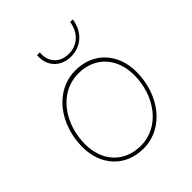

<svg xmlns="http://www.w3.org/2000/svg" viewBox="-199 -850 984 984"><g transform="rotate(-45 293.5 -357.5)"><path d="M275 5C426 5 528 -137 528 -299C528 -432 442 -526 312 -526C161 -526 59 -384 59 -222C59 -89 145 5 275 5ZM276 -15C154 -15 79 -102 79 -223C79 -371 172 -504 311 -504C433 -504 508 -417 508 -296C508 -148 415 -15 276 -15ZM347 -591C416 -591 475 -637 487 -720H468C457 -649 408 -609 348 -609C281 -609 241 -657 248 -720H228C221 -646 270 -591 347 -591Z"/></g></svg>

Font: Fixel Text 20240404 Thin
Style: Italic
Weight: 100
Width: 4
Italic angle: -10°
Designer: AlfaBravo + MacPaw
Foundry: Kyrylo Tkachov, Marchela Mozhyna, Serhii Makarenko, Maria Weinstein, Zakhar Kryvoshyya
Version: Version 1.211;Glyphs 3.2 (3225)